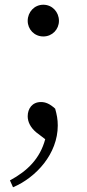

<svg xmlns="http://www.w3.org/2000/svg" viewBox="-20 -552 366 811"><path d="M163 -398C201 -398 229 -428 229 -464C229 -501 201 -532 163 -532C125 -532 97 -501 97 -464C97 -428 125 -398 163 -398ZM171 36C149 118 96 170 22 210L35 239C132 198 224 98 224 -22C224 -48 220 -68 213 -93C190 -114 172 -121 153 -121C116 -121 97 -93 97 -61C97 -38 108 -14 133 7Z"/></svg>

Font: Shippori Mincho
Style: Regular
Weight: 400
Designer: Bonji Tadano  Ryoko NISHIZUKA  (kana & ideographs); Frank Grießhammer (Latin, Greek & Cyrillic); Wenlong ZHANG  (bopomof
Foundry: Adobe Systems Incorporated
Version: Version 1.003;PS 1.001;hotconv 16.6.54;makeotf.lib2.5.65590